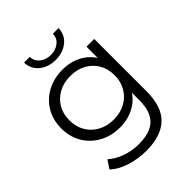

<svg xmlns="http://www.w3.org/2000/svg" viewBox="-256 -865 1198 1198"><g transform="rotate(-45 342.5 -266.5)"><path d="M323 198.7Q251.3 198.7 185.2 177.7Q119.1 156.7 77.6 117.8L113.7 63.6Q151.4 97.5 205.8 116.8Q260.3 136.1 320.7 136.1Q420.8 136.1 468.1 89.3Q515.4 42.5 515.4 -55.5V-185.8L525.4 -275.8L518.2 -366.4V-525.5H586.4V-63.6Q586.4 71.6 519.8 135.2Q453.2 198.7 323 198.7ZM310.3 -20.4Q234.9 -20.4 175.1 -52.9Q115.3 -85.4 80.7 -143Q46.1 -200.5 46.1 -275.8Q46.1 -351.5 80.7 -408.8Q115.3 -466.2 175.1 -498.2Q234.9 -530.2 310.3 -530.2Q379.9 -530.2 435.8 -501Q491.7 -471.9 525.1 -415.1Q558.4 -358.3 558.4 -275.8Q558.4 -193.7 525.1 -136.7Q491.7 -79.7 435.8 -50.1Q379.9 -20.4 310.3 -20.4ZM317.1 -83Q375.4 -83 420.3 -107.4Q465.1 -131.8 490.8 -175.5Q516.5 -219.1 516.5 -275.8Q516.5 -332.9 490.8 -376.1Q465.1 -419.3 420.3 -443.5Q375.4 -467.6 317.1 -467.6Q259.7 -467.6 214.3 -443.5Q169 -419.3 143.3 -376.1Q117.6 -332.9 117.6 -275.8Q117.6 -219.1 143.3 -175.5Q169 -131.8 214.3 -107.4Q259.7 -83 317.1 -83ZM324.6 -602.3Q261.6 -602.3 218.2 -636.8Q174.8 -671.2 172.2 -730.6H222.4Q224.4 -691.6 253.8 -668.6Q283.2 -645.7 324.6 -645.7Q366.5 -645.7 396.2 -668.6Q425.9 -691.6 426.9 -730.6H477Q474.9 -671.2 431.3 -636.8Q387.7 -602.3 324.6 -602.3Z"/></g></svg>

Font: Montserrat Thin
Style: Regular
Weight: 100
Designer: Julieta Ulanovsky
Foundry: Julieta Ulanovsky
Version: Version 9.000